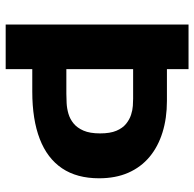

<svg xmlns="http://www.w3.org/2000/svg" viewBox="-24 -676 700 693"><g transform="rotate(90 326.5 -330.0)"><path d="M187 -96V-219H319Q334 -219 353 -220Q372 -221 391 -226.5Q410 -232 426 -245Q442 -258 452 -281Q462 -304 462 -341Q462 -377 452.5 -399.5Q443 -422 427.5 -434.5Q412 -447 395 -452.5Q378 -458 362.5 -459Q347 -460 337 -460H187V-582H345Q407 -582 458.5 -566Q510 -550 547 -519Q584 -488 604 -442.5Q624 -397 624 -337Q624 -257 588 -203.5Q552 -150 482 -123Q412 -96 311 -96ZM69 0V-660H230V0Z"/></g></svg>

Font: Bricolage Grotesque ExtraBold
Style: Regular
Weight: 800
Designer: Mathieu Triay
Foundry: Atelier Triay
Version: Version 1.001;gftools[0.9.33.dev8+g029e19f]